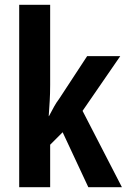

<svg xmlns="http://www.w3.org/2000/svg" viewBox="-20 -780 528 800"><path d="M189 -426V-760H60V0H189V-177L241 -229L348 0H488L324 -318L481 -546H343L227 -369C209 -345 203 -331 184 -296H183C186 -343 189 -375 189 -426Z"/></svg>

Font: Noto Sans Tamil ExtraCondensed
Style: Bold
Weight: 700
Width: 2
Designer: Jelle Bosma - Monotype Design Team
Foundry: Monotype Imaging Inc.
Version: Version 2.004